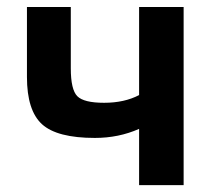

<svg xmlns="http://www.w3.org/2000/svg" viewBox="-20 -540 625 560"><path d="M58.6 -315.4V-519.5H186.5V-340.8Q186.5 -278.3 205.6 -259.3Q224.6 -240.2 283.7 -240.2Q342.8 -240.2 385.7 -262.7V-519.5H515.6V0H385.7V-164.1Q326.2 -137.7 256.8 -137.7Q146.5 -137.7 102.5 -177.7Q58.6 -217.8 58.6 -315.4Z"/></svg>

Font: GenEi M Gothic v2 Bold
Style: Regular
Weight: 700
Version: Version 2.0